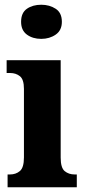

<svg xmlns="http://www.w3.org/2000/svg" viewBox="-20 -790 361 810"><path d="M154 -626Q118 -626 93.5 -644Q69 -662 69 -698Q69 -736 93.5 -753Q118 -770 154 -770Q189 -770 215 -753Q241 -736 241 -698Q241 -662 215 -644Q189 -626 154 -626ZM12 0V-54H22Q47 -54 64 -68.5Q81 -83 81 -126V-415Q81 -455 64 -468.5Q47 -482 23 -482H8V-536H236V-125Q236 -82 253 -68Q270 -54 295 -54H304V0Z"/></svg>

Font: Noto Serif Bengali Condensed ExtraBold
Style: Regular
Weight: 800
Width: 3
Designer: Juan Bruce, Universal Thirst, Indian Type Foundry and the Monotype Design Team.
Foundry: Monotype Imaging Inc.
Version: Version 2.003; ttfautohint (v1.8.4.7-5d5b)